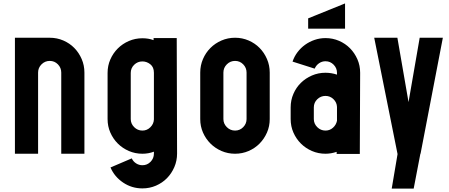

<svg xmlns="http://www.w3.org/2000/svg" viewBox="-20 -896 2619 1119"><path d="M270 -676Q312 -676 349 -660Q386 -644 413 -616.5Q440 -589 456 -552Q472 -515 472 -473V0H337V-473Q337 -501 317.5 -521Q298 -541 270 -541Q242 -541 222 -521Q202 -501 202 -473V0H67V-676Z M742 -202Q742 -175 762 -155Q782 -135 810 -135Q837 -135 856.5 -154.5Q876 -174 877 -200V-202V-472Q877 -505 856 -521.5Q835 -538 810 -538Q782 -538 762 -518.5Q742 -499 742 -471ZM748 27Q756 45 773 56Q790 67 810 67Q838 67 857.5 47Q877 27 877 -1V-12Q845 0 810 0Q768 0 731 -16Q694 -32 666.5 -59.5Q639 -87 623 -123.5Q607 -160 607 -202V-471Q607 -513 623 -549.5Q639 -586 666.5 -613.5Q694 -641 731 -657Q768 -673 810 -673Q827 -673 843 -670.5Q859 -668 875 -662V-674H1010L1012 -1Q1012 41 996 78Q980 115 953 142.5Q926 170 889 186Q852 202 810 202Q748 202 697.5 168Q647 134 624 80Z M1350 -676Q1392 -676 1429 -660Q1466 -644 1493 -616.5Q1520 -589 1536 -552Q1552 -515 1552 -473V-202Q1552 -160 1536 -123.5Q1520 -87 1493 -59.5Q1466 -32 1429 -16Q1392 0 1350 0Q1308 0 1271 -16Q1234 -32 1206.5 -59.5Q1179 -87 1163 -123.5Q1147 -160 1147 -202V-473Q1147 -515 1163 -552Q1179 -589 1206.5 -616.5Q1234 -644 1271 -660Q1308 -676 1350 -676ZM1417 -473Q1417 -501 1397.5 -521Q1378 -541 1350 -541Q1322 -541 1302 -521Q1282 -501 1282 -473V-202Q1282 -175 1302 -155Q1322 -135 1350 -135Q1378 -135 1397.5 -155Q1417 -175 1417 -202Z M1685 -537Q1695 -567 1714 -592Q1733 -617 1758 -635Q1783 -653 1813.5 -663.5Q1844 -674 1877 -674Q1919 -674 1956 -658Q1993 -642 2020 -614.5Q2047 -587 2063 -550.5Q2079 -514 2079 -472L2077 1H1942V-11Q1909 0 1877 0Q1835 0 1798 -16Q1761 -32 1733.5 -59.5Q1706 -87 1690 -123.5Q1674 -160 1674 -202V-270Q1674 -312 1690 -349Q1706 -386 1733.5 -413Q1761 -440 1798 -456Q1835 -472 1877 -472Q1911 -472 1944 -461V-472Q1944 -499 1924.5 -519Q1905 -539 1877 -539Q1856 -539 1839 -527Q1822 -515 1814 -496ZM1809 -202Q1809 -175 1829 -155Q1849 -135 1877 -135Q1902 -135 1920.5 -151.5Q1939 -168 1944 -192V-270V-273Q1943 -299 1923.5 -318Q1904 -337 1877 -337Q1849 -337 1829 -317.5Q1809 -298 1809 -270ZM1991 -729H1776V-789L1991 -876Z M2263 203 2297 2 2161 -676H2296L2361 -301L2426 -676H2561L2431 0H2430L2391 203Z"/></svg>

Font: Transit CAT
Style: Regular
Weight: 400
Designer: Peter Wiegel
Foundry: Peter Wiegel
Version: 1.000